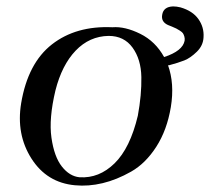

<svg xmlns="http://www.w3.org/2000/svg" viewBox="-20 -562 655 599"><path d="M513 -228Q501 -156 467.5 -104Q434 -52 389 -26.5Q344 -1 300 9.5Q256 20 214 16Q126 8 78 -67.5Q30 -143 46 -240Q67 -365 142 -423.5Q217 -482 330 -477H331Q370 -480 417.5 -456.5Q465 -433 492 -384Q550 -403 556 -435Q557 -442 555 -448.5Q553 -455 550.5 -458.5Q548 -462 541 -466.5Q534 -471 530 -473Q526 -475 516.5 -479Q507 -483 504 -484Q482 -494 486 -516Q490 -541 520 -542Q531 -542 543 -539Q581 -528 599 -502.5Q617 -477 615 -446Q614 -420 594 -400.5Q574 -381 555 -373.5Q536 -366 506 -358L504 -359Q525 -301 513 -228ZM410 -201Q422 -266 421 -321.5Q420 -377 393.5 -413.5Q367 -450 319 -450Q259 -449 216 -404Q173 -359 153 -280Q132 -192 140.5 -132.5Q149 -73 173 -42.5Q197 -12 228 -9Q289 -5 337.5 -52.5Q386 -100 410 -201Z"/></svg>

Font: GFS Artemisia
Style: Italic
Weight: 400
Italic angle: -12°
Designer: Takis Katsoulidis and George D. Matthiopoulos
Foundry: George Matthiopoulos and Takis Katsoulidis
Version: Version 1.0